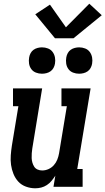

<svg xmlns="http://www.w3.org/2000/svg" viewBox="-20 -1006 568 1034"><path d="M170 8Q144 8 119.5 -1Q95 -10 78.5 -28Q62 -46 52.5 -69.5Q43 -93 39.5 -118Q36 -143 38 -169.5Q40 -196 44 -222L79 -434H50V-530H207L154 -207Q152 -194 151 -180.5Q150 -167 150.5 -154.5Q151 -142 154.5 -130Q158 -118 164.5 -108Q171 -98 182.5 -93Q194 -88 207 -88Q225 -88 241.5 -95.5Q258 -103 270 -116.5Q282 -130 288.5 -146.5Q295 -163 298 -180L340 -434H311V-530H468L396 -96H425V0H268L278 -60Q269 -46 258 -32.5Q247 -19 232.5 -9.5Q218 0 202 4Q186 8 170 8ZM406 -609Q389 -609 373.5 -615Q358 -621 348.5 -634Q339 -647 336.5 -663.5Q334 -680 337 -697Q339 -709 345 -720Q351 -731 361 -738Q371 -745 383 -748Q395 -751 406 -751Q423 -751 438.5 -745Q454 -739 463.5 -726Q473 -713 476 -696.5Q479 -680 476 -663Q474 -651 468 -640Q462 -629 452 -622Q442 -615 430 -612Q418 -609 406 -609ZM206 -609Q189 -609 173.5 -615Q158 -621 148.5 -634Q139 -647 136.5 -663.5Q134 -680 137 -697Q139 -709 145 -720Q151 -731 161 -738Q171 -745 183 -748Q195 -751 206 -751Q223 -751 238.5 -745Q254 -739 263.5 -726Q273 -713 276 -696.5Q279 -680 276 -663Q274 -651 268 -640Q262 -629 252 -622Q242 -615 230 -612Q218 -609 206 -609ZM276 -800 170 -929 249 -981 335 -859 461 -986 528 -924 376 -800Z"/></svg>

Font: Iosevka Slab Oblique
Style: Bold
Weight: 700
Italic angle: -9°
Monospace: yes
Designer: Belleve Invis
Foundry: Belleve Invis
Version: Version 11.1.1; ttfautohint (v1.8.3)